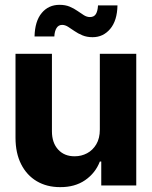

<svg xmlns="http://www.w3.org/2000/svg" viewBox="-20 -769 629 796"><path d="M393.9 -232V-545.9H544.9V0H399.8V-99.2H393.9Q375.6 -51.6 333 -22.1Q290.3 7.3 228.9 6.8Q174.1 6.8 132.5 -17.7Q90.9 -42.3 67.6 -88.3Q44.3 -134.4 44.3 -198V-545.9H195.3V-224.6Q195.3 -177 221.2 -148.8Q247.1 -120.6 290.2 -121.1Q317.4 -121.1 340.9 -133.6Q364.5 -146.1 379.2 -170.8Q393.9 -195.6 393.9 -232ZM363.9 -614.8Q340.1 -614.8 321.7 -622.5Q303.3 -630.1 288.7 -640.3Q274.1 -650.6 261.8 -658.2Q249.4 -665.8 237.7 -665.8Q222.4 -665.8 214.3 -652.6Q206.2 -639.4 205.3 -617.8H123.2Q124.7 -681.2 152.9 -715.1Q181.2 -749 226.8 -749Q250.6 -749 268.8 -741.5Q286.9 -733.9 301.2 -723.7Q315.5 -713.5 327.9 -705.9Q340.2 -698.3 352.7 -698.3Q369.9 -698.3 377.5 -710.7Q385.1 -723 386.3 -746.5H467Q465.8 -683.4 436.8 -649.1Q407.8 -614.8 363.9 -614.8Z"/></svg>

Font: Inter Tight
Style: Regular
Weight: 400
Designer: Rasmus Andersson
Foundry: rsms
Version: Version 3.002